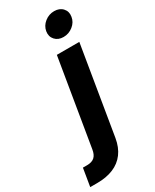

<svg xmlns="http://www.w3.org/2000/svg" viewBox="-348 -809 865 1073"><g transform="rotate(-30 85.0 -272.5)"><path d="M100.1 -529.3H245.1L151.4 36.6Q142.1 92.3 114.3 129.6Q86.4 167 41.7 185.5Q-2.9 204.1 -63 204.1H-107.9L-88.9 89.4H-62Q-30.3 89.4 -13.7 74.2Q2.9 59.1 7.8 26.9ZM183.1 -596.7Q148.9 -596.7 129.2 -618.7Q109.4 -640.6 114.7 -672.9Q120.1 -705.1 147.2 -726.8Q174.3 -748.5 208.5 -748.5Q243.2 -748.5 262.9 -726.8Q282.7 -705.1 277.3 -672.9Q272.5 -640.6 245.1 -618.7Q217.8 -596.7 183.1 -596.7Z"/></g></svg>

Font: Inter 24pt
Style: Bold Italic
Weight: 700
Italic angle: -9.3988°
Version: Version 4.001;git-66647c0bb